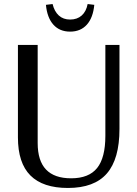

<svg xmlns="http://www.w3.org/2000/svg" viewBox="-20 -923 682 953"><path d="M317 10Q193 10 131 -52Q69 -114 69 -241V-700H167V-213Q167 -125 208.5 -81.5Q250 -38 333 -38Q421 -38 462 -89Q503 -140 503 -249V-700H573V-283Q573 -134 510.5 -62Q448 10 317 10ZM328 -766Q276 -766 245 -800.5Q214 -835 208 -899L241 -903Q250 -866 272 -846Q294 -826 328 -826Q363 -826 385.5 -846Q408 -866 415 -903L448 -899Q442 -835 411 -800.5Q380 -766 328 -766Z"/></svg>

Font: Sutasoma
Style: Regular
Weight: 400
Designer: Izhar Fathurrohim, Akbar Rohmanto, Arusyal Khofiqoini
Foundry: Kiwari Kolektiv
Version: Version 1.102